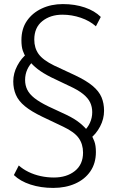

<svg xmlns="http://www.w3.org/2000/svg" viewBox="-20 -733 574 941"><path d="M241 188Q180 188 129.5 171.5Q79 155 48 125L72 78Q92 96 119.5 109.5Q147 123 179 130Q211 137 244 137Q307 137 347 105Q387 73 387 15Q387 -26 366 -56Q345 -86 290 -112L187 -161Q133 -187 102 -212.5Q71 -238 58 -268Q45 -298 45 -334Q45 -374 65 -411.5Q85 -449 114 -471L108 -452Q99 -464 92 -484Q85 -504 85 -536Q85 -592 112 -631Q139 -670 185 -691.5Q231 -713 288 -713Q347 -713 395.5 -696.5Q444 -680 474 -650L450 -604Q420 -631 376 -646Q332 -661 286 -661Q227 -661 187.5 -629.5Q148 -598 148 -539Q148 -498 169 -468.5Q190 -439 245 -412L348 -364Q403 -338 434 -312Q465 -286 477.5 -256.5Q490 -227 490 -190Q490 -150 470.5 -113Q451 -76 421 -53L427 -72Q435 -60 442.5 -40Q450 -20 450 12Q450 67 423 106.5Q396 146 348.5 167Q301 188 241 188ZM103 -341Q103 -315 113.5 -293.5Q124 -272 148.5 -252.5Q173 -233 216 -212L304 -171Q346 -151 371.5 -130Q397 -109 411 -90L390 -89Q410 -107 421 -131.5Q432 -156 432 -183Q432 -209 422 -230.5Q412 -252 387.5 -272Q363 -292 319 -312L231 -354Q191 -374 164.5 -394.5Q138 -415 124 -435H145Q125 -417 114 -393Q103 -369 103 -341Z"/></svg>

Font: Nunito Sans 11pt Light
Style: Regular
Weight: 300
Version: Version 3.101;gftools[0.9.27]